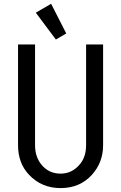

<svg xmlns="http://www.w3.org/2000/svg" viewBox="-20 -962 626 992"><path d="M73.2 -732.4H161.1V-211.9Q161.1 -152.8 192.9 -112.8Q231 -64.9 293 -64.9Q352.5 -64.9 393.1 -113.8Q424.8 -151.9 424.8 -211.9V-732.4H512.7V-211.9Q512.7 -122.6 454.6 -58.6Q392.6 9.8 293 9.8Q194.8 9.8 129.9 -59.1Q73.2 -118.7 73.2 -211.9ZM244.1 -942.4 322.3 -789.1 268.6 -757.8 165 -896.5Z"/></svg>

Font: Consola Mono
Style: Book
Weight: 400
Monospace: yes
Version: Version 2.001